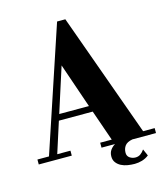

<svg xmlns="http://www.w3.org/2000/svg" viewBox="-132 -820 973 1123"><g transform="rotate(-15 355.0 -258.0)"><path d="M385 -156H180L120 31H200V61H0V31H70L320 -719H370L640 31H710V61H567Q534 67 521 84.5Q508 102 508 127Q508 147 523.5 157.5Q539 168 558 168Q575 168 588 159Q601 150 612 134L630 175Q611 190 588.5 196.5Q566 203 544 203Q523 203 501.5 199.5Q480 196 462.5 187Q445 178 433.5 163Q422 148 422 126Q422 103 433.5 87Q445 71 462 61H380V31H450ZM192 -193H372L279 -464Z"/></g></svg>

Font: Cafe24 ClassicType
Style: Regular
Weight: 400
Designer: Cafe24 thkim, hmlim, mnelim & 4IR
Foundry: Cafe24
Version: Version 1.000